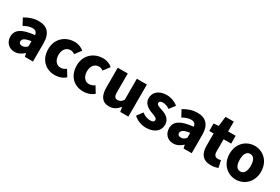

<svg xmlns="http://www.w3.org/2000/svg" viewBox="68 -1606 3758 2575"><g transform="rotate(30 1947.5 -318.5)"><path d="M189 12C245 12 290 -13 331 -50H335L346 0H472V-282C472 -438 400 -509 272 -509C194 -509 123 -484 58 -444L112 -344C162 -372 202 -386 242 -386C293 -386 314 -362 318 -321C122 -301 41 -244 41 -139C41 -56 98 12 189 12ZM242 -108C208 -108 189 -122 189 -151C189 -186 219 -213 318 -226V-147C294 -123 273 -108 242 -108Z M812 12C865 12 928 -3 976 -47L916 -144C891 -125 863 -113 830 -113C769 -113 723 -166 723 -249C723 -331 766 -385 835 -385C857 -385 876 -378 899 -361L971 -456C934 -488 887 -509 826 -509C688 -509 565 -414 565 -249C565 -84 672 12 812 12Z M1253 12C1306 12 1369 -3 1417 -47L1357 -144C1332 -125 1304 -113 1271 -113C1210 -113 1164 -166 1164 -249C1164 -331 1207 -385 1276 -385C1298 -385 1317 -378 1340 -361L1412 -456C1375 -488 1328 -509 1267 -509C1129 -509 1006 -414 1006 -249C1006 -84 1113 12 1253 12Z M1653 12C1720 12 1767 -19 1808 -68H1812L1823 0H1949V-497H1794V-171C1767 -134 1746 -120 1711 -120C1671 -120 1653 -140 1653 -209V-497H1498V-189C1498 -65 1544 12 1653 12Z M2224 12C2359 12 2431 -59 2431 -150C2431 -232 2371 -277 2295 -301C2232 -321 2204 -333 2204 -359C2204 -381 2221 -395 2257 -395C2291 -395 2328 -385 2364 -359L2430 -446C2387 -482 2325 -509 2252 -509C2136 -509 2060 -446 2060 -352C2060 -275 2120 -230 2191 -204C2244 -184 2286 -171 2286 -141C2286 -117 2269 -102 2227 -102C2188 -102 2143 -114 2097 -150L2032 -63C2082 -14 2158 12 2224 12Z M2647 12C2703 12 2748 -13 2789 -50H2793L2804 0H2930V-282C2930 -438 2858 -509 2730 -509C2652 -509 2581 -484 2516 -444L2570 -344C2620 -372 2660 -386 2700 -386C2751 -386 2772 -362 2776 -321C2580 -301 2499 -244 2499 -139C2499 -56 2556 12 2647 12ZM2700 -108C2666 -108 2647 -122 2647 -151C2647 -186 2677 -213 2776 -226V-147C2752 -123 2731 -108 2700 -108Z M3227 12C3276 12 3314 2 3340 -8L3316 -116C3303 -111 3286 -109 3270 -109C3233 -109 3207 -130 3207 -186V-376H3324V-497H3207V-649H3079L3061 -497L2985 -492V-376H3052V-184C3052 -67 3103 12 3227 12Z M3616 12C3743 12 3860 -84 3860 -249C3860 -414 3743 -509 3616 -509C3490 -509 3373 -414 3373 -249C3373 -84 3490 12 3616 12ZM3616 -113C3558 -113 3531 -166 3531 -249C3531 -331 3558 -385 3616 -385C3674 -385 3701 -331 3701 -249C3701 -166 3674 -113 3616 -113Z"/></g></svg>

Font: DAIFUKU Sans
Style: Bold
Weight: 700
Designer: Original font ‘Source Han Sans JP’ : Paul D. Hunt
Foundry: Daifuku
Version: Version 1.000